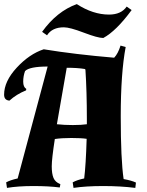

<svg xmlns="http://www.w3.org/2000/svg" viewBox="-21 -906 718 935"><path d="M591 -677Q567 -550 567 -339.5Q567 -129 581 -34Q620 -27 641 -17L638 9Q566 0 481.5 0Q397 0 337 9L333 -18Q355 -30 389 -37Q397 -101 401 -230Q374 -234 326.5 -234Q279 -234 246 -229Q231 -132 231 -96Q231 -60 239.5 -39.5Q248 -19 273 -9L270 7Q216 0 141.5 0Q67 0 13 9L9 -18Q29 -29 65 -37L211 -582Q123 -582 101 -560Q92 -535 92 -508.5Q92 -482 107 -473L106 -466Q59 -447 25 -416Q-1 -418 -1 -445Q-1 -510 60.5 -576.5Q122 -643 192 -666Q345 -641 535 -625Q554 -645 566 -684ZM402 -326Q402 -460 395 -567L392 -570Q357 -576 304 -576L256 -301Q292 -297 333.5 -297Q375 -297 402 -301ZM510 -835Q569 -835 596 -874L620 -857Q545 -755 482 -721Q455 -721 387 -747Q319 -773 290 -773Q233 -773 208 -734L184 -751Q256 -851 353 -886Q432 -835 510 -835Z"/></svg>

Font: Almendra SC
Style: Bold
Weight: 700
Designer: Ana Sanfelippo
Foundry: Ana Sanfelippo
Version: Version 1.003